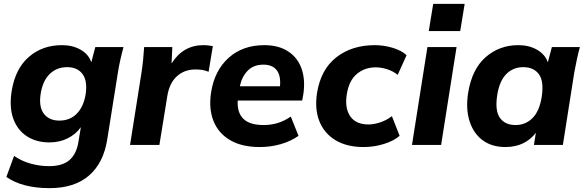

<svg xmlns="http://www.w3.org/2000/svg" viewBox="-20 -751 3039 995"><path d="M237 224Q96 224 13 166L53 57Q90 83 137.5 96.5Q185 110 234 110Q304 110 340 78.5Q376 47 386 -13L399 -92Q374 -56 331.5 -34.5Q289 -13 236 -13Q168 -13 119 -45Q70 -77 48.5 -137Q27 -197 41 -282Q60 -396 130 -456.5Q200 -517 301 -517Q357 -517 398.5 -493Q440 -469 453 -428L474 -507H620Q611 -474 603.5 -440.5Q596 -407 591 -375L536 -30Q517 93 441.5 158.5Q366 224 237 224ZM288 -126Q342 -126 377.5 -161.5Q413 -197 424 -263Q434 -332 407.5 -367.5Q381 -403 328 -403Q274 -403 238 -368Q202 -333 191 -267Q180 -198 207 -162Q234 -126 288 -126Z M654 0 713 -373Q718 -405 721.5 -439.5Q725 -474 727 -507H873L869 -422Q899 -470 940.5 -493.5Q982 -517 1033 -517Q1047 -517 1059.5 -515.5Q1072 -514 1083 -512L1061 -379Q1043 -386 1028.5 -388.5Q1014 -391 992 -391Q936 -391 897 -356Q858 -321 847 -253L806 0Z M1326 11Q1233 11 1172 -25Q1111 -61 1086 -125Q1061 -189 1074 -273Q1092 -386 1165 -451.5Q1238 -517 1350 -517Q1424 -517 1473.5 -484.5Q1523 -452 1543 -394.5Q1563 -337 1552 -263L1546 -230H1212Q1208 -169 1240.5 -136Q1273 -103 1347 -103Q1383 -103 1417.5 -113Q1452 -123 1487 -147L1527 -47Q1485 -18 1433.5 -3.5Q1382 11 1326 11ZM1345 -416Q1294 -416 1263.5 -384.5Q1233 -353 1223 -304H1431Q1436 -360 1413.5 -388Q1391 -416 1345 -416Z M1864 11Q1777 11 1718.5 -24.5Q1660 -60 1635 -123Q1610 -186 1623 -270Q1643 -392 1723.5 -454.5Q1804 -517 1922 -517Q1968 -517 2014 -503.5Q2060 -490 2087 -465L2041 -363Q2018 -382 1987 -392Q1956 -402 1927 -402Q1870 -402 1829 -367.5Q1788 -333 1777 -261Q1766 -191 1795 -148.5Q1824 -106 1890 -106Q1917 -106 1949.5 -116.5Q1982 -127 2011 -149L2051 -47Q2021 -21 1970 -5Q1919 11 1864 11Z M2202 -590 2225 -731H2388L2365 -590ZM2115 0 2195 -507H2346L2266 0Z M2599 11Q2529 11 2481.5 -24Q2434 -59 2413.5 -122.5Q2393 -186 2406 -270Q2426 -393 2497 -455Q2568 -517 2666 -517Q2722 -517 2763.5 -493Q2805 -469 2819 -428L2840 -507H2985Q2976 -474 2969 -440.5Q2962 -407 2956 -375L2897 0H2747L2757 -63Q2731 -28 2691 -8.5Q2651 11 2599 11ZM2652 -103Q2703 -103 2739 -138.5Q2775 -174 2787 -247Q2800 -329 2773 -366Q2746 -403 2692 -403Q2640 -403 2604.5 -368Q2569 -333 2557 -260Q2544 -178 2570.5 -140.5Q2597 -103 2652 -103Z"/></svg>

Font: Mulish ExtraBold
Style: Italic
Weight: 800
Italic angle: -9°
Designer: Vernon Adams
Foundry: Vernon Adams
Version: Version 3.603; ttfautohint (v1.8.3)